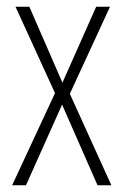

<svg xmlns="http://www.w3.org/2000/svg" viewBox="-20 -549 366 569"><path d="M143 -273 16 0H57L164 -239L269 0H310L187 -271L306 -529H265L165 -304L67 -529H26Z"/></svg>

Font: Noto Sans Devanagari UI ExtraCondensed ExtraLight
Style: Regular
Weight: 200
Width: 2
Designer: Jelle Bosma - Monotype Design Team
Foundry: Monotype Imaging Inc.
Version: Version 2.004